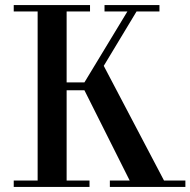

<svg xmlns="http://www.w3.org/2000/svg" viewBox="-20 -735 749 755"><path d="M128 -25V-690H34V-715H334V-690H242V-411H312L481 -690H391V-715H607V-690H517L388 -476L625 -25H709V0H412V-25H490L312 -380H242V-25H332V0H34V-25Z"/></svg>

Font: Justus
Style: Oldstyle
Weight: 500
Version: Version 001.000